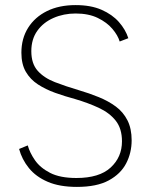

<svg xmlns="http://www.w3.org/2000/svg" viewBox="-20 -727 592 754"><path d="M89 -156Q97 -127 117.5 -97.5Q138 -68 177 -48Q216 -28 280 -28Q370 -28 414.5 -69Q459 -110 459 -172Q459 -222 434.5 -253Q410 -284 368 -303.5Q326 -323 275 -338Q234 -349 196.5 -362.5Q159 -376 129 -395.5Q99 -415 81.5 -445Q64 -475 64 -520Q64 -576 90.5 -618Q117 -660 164.5 -683.5Q212 -707 277 -707Q337 -707 379 -688.5Q421 -670 447 -640.5Q473 -611 484 -577L450 -564Q443 -588 421.5 -613.5Q400 -639 364 -656.5Q328 -674 277 -674Q230 -674 190 -656.5Q150 -639 126.5 -606Q103 -573 103 -526Q103 -477 128 -449Q153 -421 195.5 -404.5Q238 -388 289 -373Q330 -361 368 -345.5Q406 -330 435 -308.5Q464 -287 480.5 -254.5Q497 -222 497 -176Q497 -127 475.5 -85.5Q454 -44 407 -18.5Q360 7 282 7Q214 7 167.5 -13Q121 -33 93.5 -67Q66 -101 55 -142Z"/></svg>

Font: Albert Sans ExtraLight
Style: Regular
Weight: 250
Designer: Andreas Rasmussen
Foundry: a.Foundry
Version: Version 1.025